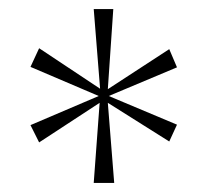

<svg xmlns="http://www.w3.org/2000/svg" viewBox="-20 -780 460 422"><path d="M186 -378 199 -554 66 -467 47 -505 197 -569 47 -633 66 -674 200 -585 186 -760H229L217 -584L352 -672L369 -632L219 -569L369 -506L352 -469L217 -554L231 -378Z"/></svg>

Font: Noto Serif Ethiopic Thin
Style: Regular
Weight: 250
Version: Version 2.102